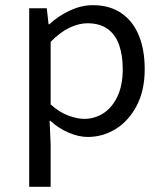

<svg xmlns="http://www.w3.org/2000/svg" viewBox="-20 -518 640 743"><path d="M93 205V-486H161L168 -424H171Q205 -456 250 -477Q295 -498 339 -498Q404 -498 449 -467.5Q494 -437 517 -381.5Q540 -326 540 -250Q540 -168 509 -109Q478 -50 428 -19Q378 12 319 12Q285 12 246 -4.5Q207 -21 174 -51H172L176 41V205ZM305 -58Q348 -58 382 -81Q416 -104 435.5 -147Q455 -190 455 -250Q455 -304 441 -344Q427 -384 396.5 -406Q366 -428 318 -428Q286 -428 249.5 -411Q213 -394 176 -356V-114Q210 -83 245 -70.5Q280 -58 305 -58Z"/></svg>

Font: Source Code Variable
Style: Regular
Weight: 400
Monospace: yes
Designer: Paul D. Hunt, Teo Tuominen
Foundry: Adobe Systems Incorporated
Version: Version 1.010;hotconv 1.0.106;makeotfexe 2.5.65593